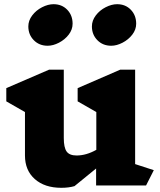

<svg xmlns="http://www.w3.org/2000/svg" viewBox="-20 -884 764 915"><path d="M115 -758Q115 -786 133.5 -810.5Q152 -835 180.5 -849.5Q209 -864 235 -864Q275 -864 300.5 -837.5Q326 -811 326 -771Q326 -743 307.5 -719Q289 -695 261 -680.5Q233 -666 207 -666Q167 -666 141 -692.5Q115 -719 115 -758ZM418 -758Q418 -786 436.5 -810.5Q455 -835 483.5 -849.5Q512 -864 538 -864Q578 -864 603.5 -837.5Q629 -811 629 -771Q629 -743 610.5 -719Q592 -695 564 -680.5Q536 -666 510 -666Q470 -666 444 -692.5Q418 -719 418 -758ZM676 0H438V-81L335 3Q308 11 272 11Q193 11 146 -30.5Q99 -72 99 -143V-350L10 -401V-464L214 -552H284V-226Q284 -181 297.5 -162Q311 -143 345 -143Q391 -143 439 -170V-350L350 -401V-464L553 -552H624V-102L713 -73Z"/></svg>

Font: Inknut Antiqua ExtraBold
Style: Regular
Weight: 800
Designer: Claus Eggers Sørensen
Foundry: Claus Eggers Sørensen
Version: Version 1.003; ttfautohint (v1.8.2) -l 8 -r 50 -G 200 -x 14 